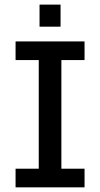

<svg xmlns="http://www.w3.org/2000/svg" viewBox="-20 -805 430 825"><path d="M46.9 0V-80.1H146.5V-546.9H46.9V-627H343.3V-546.9H243.7V-80.1H343.3V0ZM149.9 -690.4V-785.2H240.2V-690.4Z"/></svg>

Font: Anaheim SemiBold
Style: Regular
Weight: 600
Version: Version 2.001